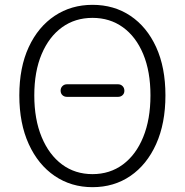

<svg xmlns="http://www.w3.org/2000/svg" viewBox="-20 -762 766 795"><path d="M257 -361Q246 -361 238.5 -368Q231 -375 231 -387Q231 -398 238.5 -405.5Q246 -413 257 -413H469Q480 -413 487.5 -405.5Q495 -398 495 -386Q495 -375 487.5 -368Q480 -361 469 -361ZM363 13Q275 13 206.5 -33.5Q138 -80 99 -165.5Q60 -251 60 -367Q60 -483 99 -567Q138 -651 206.5 -696.5Q275 -742 363 -742Q452 -742 520 -696.5Q588 -651 626.5 -567Q665 -483 665 -367Q665 -251 626.5 -165.5Q588 -80 520 -33.5Q452 13 363 13ZM363 -41Q435 -41 489 -81Q543 -121 573 -194.5Q603 -268 603 -367Q603 -466 573 -538Q543 -610 489 -649Q435 -688 363 -688Q291 -688 237 -649Q183 -610 152.5 -538Q122 -466 122 -367Q122 -268 152.5 -194.5Q183 -121 237 -81Q291 -41 363 -41Z"/></svg>

Font: Chiron GoRound TC L
Style: Regular
Weight: 300
Designer: Ryoko NISHIZUKA 西塚涼子 (kana, bopomofo & ideographs); Paul D. Hunt (Latin, Greek & Cyrillic); Sandoll Communications 산돌커뮤니
Foundry: Adobe
Version: Version 1.000;hotconv 1.1.1;makeotfexe 2.6.0